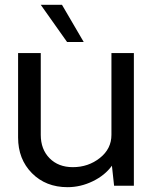

<svg xmlns="http://www.w3.org/2000/svg" viewBox="-20 -770 626 796"><path d="M258 -596 149 -750H237L327 -596ZM535 -550V0H453L444 -83Q415 -43 364.5 -18.5Q314 6 260 6Q170 6 112.5 -52Q55 -110 55 -200V-550H149V-211Q149 -151 185.5 -114Q222 -77 282 -77Q346 -77 394 -115Q442 -153 442 -211V-550Z"/></svg>

Font: Oakes Grotesk
Style: Regular
Weight: 400
Designer: Samuel Oakes
Foundry: Samuel Oakes
Version: Version 1.000;PS 001.000;hotconv 1.0.88;makeotf.lib2.5.64775